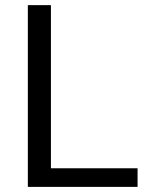

<svg xmlns="http://www.w3.org/2000/svg" viewBox="-20 -731 587 751"><path d="M179.2 -72.8H518.1V0H88.9V-710.9H179.2Z"/></svg>

Font: Roboto Web
Style: Regular
Weight: 400
Designer: Google
Version: Version 1.200310; 2013